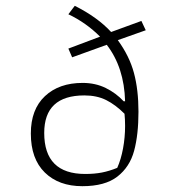

<svg xmlns="http://www.w3.org/2000/svg" viewBox="-20 -633 597 660"><path d="M86 -174Q86 -257 134.5 -302.5Q183 -348 264 -348Q308 -348 343.5 -330.5Q379 -313 405 -285H410Q407 -401 347 -479L228 -436L215 -466L324 -507Q276 -555 215 -584L237 -613Q315 -574 362 -523L466 -561L481 -529L385 -495Q425 -440 440.5 -382Q456 -324 456 -249Q456 -170 441 -114.5Q426 -59 383.5 -26Q341 7 263 7Q182 7 134 -40Q86 -87 86 -174ZM383 -56Q396 -85 403 -123Q410 -161 410 -200Q410 -223 408 -242Q377 -273 345 -289Q313 -305 270 -305Q132 -305 132 -176Q132 -35 273 -35Q305 -35 330.5 -40Q356 -45 383 -56Z"/></svg>

Font: Athiti Light
Style: Regular
Weight: 300
Designer: CadsonDemak Team
Foundry: CadsonDemak
Version: Version 1.032